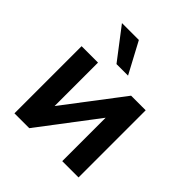

<svg xmlns="http://www.w3.org/2000/svg" viewBox="-211 -942 1090 1090"><g transform="rotate(45 334.0 -397.0)"><path d="M76.2 0V-539.1H208V-190.4L473.6 -539.1H590.8V0H460V-348.6L195.3 0ZM145.5 -793.9H281.2L380.9 -607.4H288.1Z"/></g></svg>

Font: Min Sans Bold
Style: Regular
Weight: 700
Designer: Jinseong-Kim, NotoSansCJK, Nunito
Foundry: Jinseong-Kim
Version: Version 1.400;Glyphs 3.1.2 (3151)